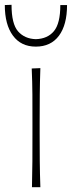

<svg xmlns="http://www.w3.org/2000/svg" viewBox="-30 -779 299 799"><path d="M103 0Q104.5 -56.5 104.8 -108.5Q105 -160.5 105 -221V-271Q105 -332 104.8 -385Q104.5 -438 102 -494L138 -495.5Q136 -439 135.5 -385.5Q135 -332 135 -271V-221Q135 -160.5 135.5 -108.5Q136 -56.5 138 0ZM119 -585Q57.5 -585 23.8 -630.8Q-10 -676.5 -10 -758L18 -759Q18 -679.5 45.2 -648.5Q72.5 -617.5 119 -616Q168 -617.5 194.5 -649.5Q221 -681.5 221 -758H249Q249 -675.5 215.2 -630.2Q181.5 -585 119 -585Z"/></svg>

Font: Commissioner Flair Thin
Style: Regular
Weight: 100
Designer: Kostas Bartsokas
Foundry: Kostas Bartsokas
Version: Version 1.000; ttfautohint (v1.8.3)